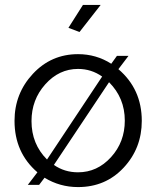

<svg xmlns="http://www.w3.org/2000/svg" viewBox="-20 -750 635 780"><path d="M139 1H93L132 -50Q39 -130 39 -259Q39 -370 113.5 -450Q188 -530 297 -530Q371 -530 432 -491L455 -523H502L461 -469Q556 -388 556 -259Q556 -148 482.5 -69Q409 10 297 10Q223 10 161 -28ZM297 -50Q375 -50 431 -111.5Q487 -173 487 -260Q487 -352 423 -416L199 -80Q242 -50 297 -50ZM108 -258Q108 -165 171 -102L395 -439Q351 -470 297 -470Q220 -470 164 -407.5Q108 -345 108 -258ZM389 -730 303 -620 258 -637 317 -730Z"/></svg>

Font: Raleway
Style: Regular
Weight: 400
Designer: Matt McInerney, Pablo Impallari, Rodrigo Fuenzalida
Foundry: Matt McInerney, Pablo Impallari, Rodrigo Fuenzalida
Version: Version 1.000;PS 001.001;hotconv 1.0.56; ttfautohint (v1.5)